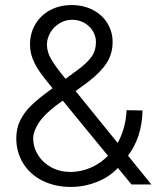

<svg xmlns="http://www.w3.org/2000/svg" viewBox="-20 -735 631 765"><path d="M44.9 -184.6Q44.9 -224.1 61 -256.3Q77.1 -288.6 106.7 -316.9Q136.2 -345.2 184.6 -379.9L189.5 -383.3Q157.7 -421.4 139.4 -447.3Q121.1 -473.1 110.4 -500.5Q99.6 -527.8 99.6 -557.6Q99.6 -602.5 120.8 -638.4Q142.1 -674.3 179.7 -694.6Q217.3 -714.8 265.6 -714.8Q313.5 -714.8 350.8 -695.1Q388.2 -675.3 408.4 -641.6Q428.7 -607.9 428.7 -567.4Q428.7 -521 405 -484.1Q381.3 -447.3 333 -410.2L281.2 -372.1L448.7 -165.5Q481 -222.7 484.4 -295.9L547.9 -294.9Q545.9 -189.5 490.2 -114.7L583 0H503.9L449.7 -65.9Q416 -29.8 365.7 -10Q315.4 9.8 262.7 9.8Q198.2 9.8 148.7 -15.4Q99.1 -40.5 72 -84.7Q44.9 -128.9 44.9 -184.6ZM261.7 -49.8Q303.2 -50.3 341.6 -66.9Q379.9 -83.5 410.2 -114.3L230 -334L202.1 -313.5Q154.8 -277.8 133.5 -244.1Q112.3 -210.4 112.3 -184.6Q112.3 -148.4 131.6 -117.4Q150.9 -86.4 184.8 -68.1Q218.8 -49.8 261.7 -49.8ZM241.2 -420.9 289.1 -456.1Q327.1 -483.9 344.7 -508.8Q362.3 -533.7 362.3 -567.4Q362.3 -590.3 350.1 -610.8Q337.9 -631.3 316.2 -643.8Q294.4 -656.2 267.6 -656.2Q239.7 -656.2 216.6 -641.8Q193.4 -627.4 180.2 -604.5Q167 -581.5 167 -556.6Q167 -527.3 185.1 -497.1Q203.1 -466.8 241.2 -420.9Z"/></svg>

Font: Pretendard Std Light
Style: Regular
Weight: 300
Designer: Base glyphs from Inter by Rasmus Andersson; Hangeul glyphs from Noto Sans CJK(Source Han Sans) by Jang Soo-young and Kan
Foundry: Kil Hyung-jin
Version: Version 1.309